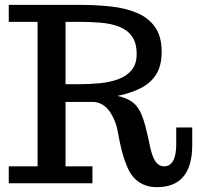

<svg xmlns="http://www.w3.org/2000/svg" viewBox="-20 -755 813 791"><path d="M626 16.1Q595.2 16.1 571.3 5.4Q547.4 -5.4 531.2 -23.4Q514.6 -41.5 502.2 -72Q489.7 -102.5 481.4 -135.3Q477.5 -151.9 473.1 -171.6Q468.8 -191.4 464.8 -214.8Q458.5 -252.9 436.5 -288.6Q414.6 -324.2 379.9 -333Q372.1 -335 365.2 -335H250V-69.8H360.8V0H16.1V-69.8H134.8V-665H16.1V-734.9H310.1Q376.5 -734.9 436.8 -728.3Q497.1 -721.7 544.2 -701.9Q591.3 -682.1 618.7 -643.6Q646 -605 646 -541Q646 -483.9 623 -448Q600.1 -412.1 559.3 -391.6Q518.6 -371.1 463.9 -359.9Q519 -348.1 543.5 -316.9Q556.2 -300.3 563.7 -281.7Q571.3 -263.2 579.1 -234.9Q583.5 -218.8 588.6 -195.1Q593.8 -171.4 597.2 -155.8Q600.1 -140.1 605.7 -122.3Q611.3 -104.5 617.7 -94.2Q623.5 -84 633.3 -76.9Q643.1 -69.8 655.8 -69.8Q706.1 -69.8 706.1 -162.1V-230H772V-158.2Q772 16.1 626 16.1ZM250 -408.2H311Q352.5 -408.2 393.6 -412.4Q434.6 -416.5 468.5 -429.2Q502.4 -441.9 522.7 -466.6Q543 -491.2 543 -532.2Q543 -579.1 523.2 -606Q503.4 -632.8 469.7 -645.5Q436 -658.2 393.8 -661.6Q351.6 -665 307.1 -665H250Z"/></svg>

Font: Trocchi
Style: Regular
Weight: 400
Designer: Vernon Adams
Foundry: Vernon Adams
Version: Version 1.101; ttfautohint (v1.8.4.7-5d5b);gftools[0.9.27]